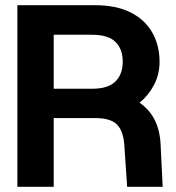

<svg xmlns="http://www.w3.org/2000/svg" viewBox="-20 -720 680 740"><path d="M47 0V-700H344Q429 -700 484.5 -671.5Q540 -643 567.5 -593.5Q595 -544 595 -482Q595 -434 574 -393.5Q553 -353 518 -324Q594 -272 599 -163L607 0H470L459 -163Q455 -215 431 -240Q407 -265 345 -265H187V0ZM187 -378H335Q397 -378 425 -406Q453 -434 453 -482Q453 -531 425 -558.5Q397 -586 335 -586H187Z"/></svg>

Font: Host Grotesk ExtraBold
Style: Regular
Weight: 800
Designer: Doğukan Karapınar
Foundry: Element Type
Version: Version 1.003; ttfautohint (v1.8.4.7-5d5b)